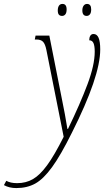

<svg xmlns="http://www.w3.org/2000/svg" viewBox="-160 -717 546 977"><path d="M-140 225 -128 203Q-107 215 -73 215Q-28 215 7.5 194.5Q43 174 80 123.5Q117 73 164 -21L76 -463Q70 -493 59 -504.5Q48 -516 25 -516H17L21 -536H91L155 -213Q171 -136 183 -61H186Q249 -191 285.5 -289Q322 -387 322 -454Q322 -484 315.5 -498Q309 -512 294 -512Q294 -526 299.5 -535Q305 -544 316 -544Q333 -544 341.5 -525Q350 -506 350 -465Q350 -328 206 -42Q149 73 105 133.5Q61 194 19.5 217Q-22 240 -77 240Q-113 240 -140 225ZM134 -664Q134 -679 140 -688Q146 -697 158 -697Q179 -697 179 -669Q179 -652 172.5 -644Q166 -636 156 -636Q145 -636 139.5 -642.5Q134 -649 134 -664ZM259 -664Q259 -679 265.5 -688Q272 -697 283 -697Q304 -697 304 -669Q304 -652 297.5 -644Q291 -636 281 -636Q259 -636 259 -664Z"/></svg>

Font: Noto Serif CondThin
Style: Italic
Weight: 250
Width: 3
Italic angle: -12°
Designer: Monotype Design Team
Foundry: Monotype Imaging Inc.
Version: Version 1.001